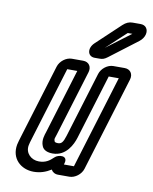

<svg xmlns="http://www.w3.org/2000/svg" viewBox="-83 -772 690 866"><g transform="rotate(10 261.5 -339.0)"><path d="M261.5 -31C273.1 -69 227.9 -65 212 -49C193.5 -31 175.8 -19 145.8 -19C109.8 -19 81.4 -47 88.4 -83C89.2 -89 92.9 -101 98.1 -118L199.9 -451H245.9L155.1 -154C151.4 -142 140.5 -116 151.5 -90C158.7 -71 179.9 -65 200.9 -65C262.9 -65 289.9 -124 299.1 -154L389.9 -451H435.9L305.6 -25H259.6ZM241.4 25H293.4C319.4 25 346.8 4 354.7 -22L486.8 -454C494.8 -480 480.2 -501 454.2 -501H402.2C376.2 -501 348.8 -480 340.8 -454L249.1 -154C239.9 -124 232.2 -115 216.2 -115C203.2 -115 201.4 -119 200.7 -120C195.4 -132 199 -134 205.1 -154L296.8 -454C304.8 -480 290.2 -501 264.2 -501H212.2C186.2 -501 158.8 -480 150.8 -454L48.1 -118C42.9 -101 39.2 -89 36.5 -77C24.4 -11 72.5 31 130.5 31C160.5 31 186.3 22 209.9 7C214.8 17 226.4 25 241.4 25ZM349.8 -575 439.2 -658C440.2 -658 440.5 -659 440.5 -659H461.5ZM312.9 -523H333.9C347.9 -523 356.5 -525 370.9 -536L498.5 -633C523.3 -652 529.2 -681 517.1 -697C511.5 -705 501.8 -709 489.8 -709H453.8C437.8 -709 423.9 -703 410 -690L300.5 -587C272.2 -560 279.9 -523 312.9 -523Z"/></g></svg>

Font: DIN Rundschrift
Style: EngKontKu
Weight: 400
Width: 3
Version: Version 1.027